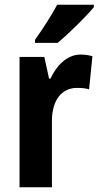

<svg xmlns="http://www.w3.org/2000/svg" viewBox="-20 -786 417 806"><path d="M374 -756V-766H220C196 -721 161 -667 127 -619V-606H222C270 -646 344 -719 374 -756ZM318 -557C261 -557 216 -509 192 -456H186L166 -547H62V0H198V-278C198 -369 242 -417 303 -417C325 -417 341 -415 354 -411L368 -550C351 -555 334 -557 318 -557Z"/></svg>

Font: Noto Sans Hebrew Condensed
Style: Bold
Weight: 700
Width: 3
Designer: Monotype Design Team
Foundry: Monotype Imaging Inc.
Version: Version 2.004